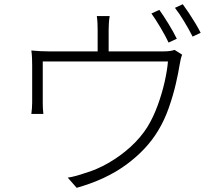

<svg xmlns="http://www.w3.org/2000/svg" viewBox="-20 -856 1040 912"><path d="M736.8 -809.1Q755.9 -782.7 780 -743.4Q804.2 -704.1 819.8 -671.9L780.8 -653.8Q766.6 -684.1 742.9 -724.1Q719.2 -764.2 699.2 -792ZM848.1 -835.9Q861.3 -817.9 877.7 -793.5Q894 -769 908.7 -744.4Q923.3 -719.7 933.1 -700.2L895 -682.1Q877.9 -715.8 855.2 -753.4Q832.5 -791 811 -818.8ZM501 -779.8Q498 -762.2 497.1 -744.6Q496.1 -727.1 496.1 -714.8V-611.8H750Q775.4 -611.8 788.8 -614Q802.2 -616.2 809.1 -619.1L845.2 -596.2Q837.9 -578.6 833 -546.9Q827.6 -512.2 815.2 -458Q802.7 -403.8 782.2 -345Q761.7 -286.1 731.9 -236.8Q678.2 -146.5 580.8 -74.7Q483.4 -2.9 344.2 36.1L301.8 -12.2Q321.3 -15.1 341.8 -20.8Q362.3 -26.4 381.8 -33.2Q438 -49.3 494.4 -81.5Q550.8 -113.8 599.4 -157.7Q647.9 -201.7 680.2 -252.9Q708 -298.3 728.8 -355Q749.5 -411.6 762 -467Q774.4 -522.5 777.8 -564H183.1V-366.2Q183.1 -355 183.8 -339.8Q184.6 -324.7 186 -314.9H128.9Q130.4 -324.7 131.6 -340.3Q132.8 -356 132.8 -368.2V-544.9Q132.8 -560.1 132.1 -580.1Q131.3 -600.1 128.9 -616.2Q148.4 -614.3 170.9 -613Q193.4 -611.8 217.8 -611.8H443.8V-714.8Q443.8 -727.1 443.1 -744.6Q442.4 -762.2 439.9 -779.8Z"/></svg>

Font: Source Han Sans CN Light
Style: Regular
Weight: 300
Designer: Ryoko NISHIZUKA  (kana, bopomofo & ideographs); Paul D. Hunt (Latin, Greek & Cyrillic); Sandoll Communications , Soo-you
Foundry: Adobe
Version: Version 2.000;hotconv 1.0.107;makeotfexe 2.5.65593